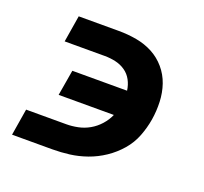

<svg xmlns="http://www.w3.org/2000/svg" viewBox="-96 -633 793 745"><g transform="rotate(20 300.0 -260.0)"><path d="M23 0 41 -110H207Q230 -110 254.5 -115Q279 -120 301 -132.5Q323 -145 340.5 -164.5Q358 -184 368 -207H140L158 -313H384Q381 -336 370.5 -355.5Q360 -375 342 -387.5Q324 -400 302 -405Q280 -410 257 -410H91L109 -520H275Q312 -520 348.5 -513.5Q385 -507 416 -490.5Q447 -474 470 -447Q493 -420 504.5 -386.5Q516 -353 517.5 -315.5Q519 -278 513 -241Q507 -205 493.5 -170Q480 -135 455 -106Q430 -77 398 -55.5Q366 -34 330.5 -21.5Q295 -9 259.5 -4.5Q224 0 189 0Z"/></g></svg>

Font: Iosevka Aile Extrabold
Style: Italic
Weight: 800
Italic angle: -9°
Designer: Belleve Invis
Foundry: Belleve Invis
Version: Version 31.1.0; ttfautohint (v1.8.4)